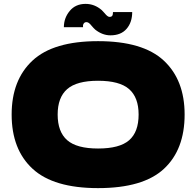

<svg xmlns="http://www.w3.org/2000/svg" viewBox="-20 -959 1011 989"><path d="M40 -369Q40 -547 147.5 -647Q255 -747 485 -747Q716 -747 823.5 -647Q931 -547 931 -369Q931 -188 824 -89Q717 10 485 10Q256 10 148 -89.5Q40 -189 40 -369ZM694 -369Q694 -457 645 -500Q596 -543 485 -543Q375 -543 326 -500Q277 -457 277 -369Q277 -280 326 -237Q375 -194 485 -194Q596 -194 645 -236.5Q694 -279 694 -369ZM661 -897Q661 -844 632 -810.5Q603 -777 549 -777Q508 -777 471 -806Q462 -814 452 -826Q444 -836 438 -840.5Q432 -845 425 -845Q416 -845 411 -837.5Q406 -830 408 -819H309Q309 -866 339 -902.5Q369 -939 421 -939Q467 -939 504 -907L519 -891Q534 -872 544 -872Q554 -872 558 -877.5Q562 -883 562 -897Z"/></svg>

Font: Mantou Sans
Style: Regular
Weight: 400
Designer: Mant0u / artakana
Foundry: Mant0u / artakana
Version: Version 1.001;October 22, 2023;FontCreator 14.0.0.2901 64-bi